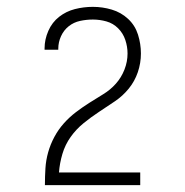

<svg xmlns="http://www.w3.org/2000/svg" viewBox="-20 -863 540 560"><path d="M111 -323V-324Q111 -348 112.5 -372Q114 -396 120.5 -419Q127 -442 138.5 -463.5Q150 -485 166 -503Q182 -521 201 -535.5Q220 -550 240.5 -563Q261 -576 281.5 -588.5Q302 -601 318 -619Q334 -637 343 -660Q352 -683 352 -707Q352 -727 345.5 -746.5Q339 -766 324.5 -780.5Q310 -795 290.5 -800.5Q271 -806 251 -806Q232 -806 213.5 -802Q195 -798 180.5 -786.5Q166 -775 158 -757.5Q150 -740 150 -721V-718H110V-722Q110 -748 121 -773Q132 -798 152.5 -814Q173 -830 198.5 -836.5Q224 -843 251 -843Q279 -843 306 -835Q333 -827 353.5 -808Q374 -789 382.5 -762Q391 -735 391 -707Q391 -679 382 -652.5Q373 -626 355.5 -604.5Q338 -583 315 -567.5Q292 -552 268.5 -536.5Q245 -521 223.5 -503.5Q202 -486 186 -463.5Q170 -441 162 -414Q154 -387 152 -360H389V-323Z"/></svg>

Font: Iosevka Extralight
Style: Regular
Weight: 200
Monospace: yes
Designer: Belleve Invis
Foundry: Belleve Invis
Version: Version 32.0.1; ttfautohint (v1.8.4)